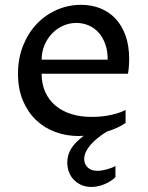

<svg xmlns="http://www.w3.org/2000/svg" viewBox="-20 -547 607 786"><path d="M494.1 -43.9Q478.5 -32.7 459 -23.9Q439.5 -15.1 417.5 -8.3Q397.5 3.9 380.4 17.6Q363.3 31.2 350.8 45.7Q338.4 60.1 331.5 75Q324.7 89.8 324.7 104Q324.7 124.5 338.9 138.4Q353 152.3 378.4 152.3Q387.2 152.3 397.7 150.6Q408.2 148.9 418.5 146Q428.7 143.1 437.7 139.6Q446.8 136.2 452.6 132.3V178.2Q434.1 196.3 407.2 207.3Q380.4 218.3 353.5 218.3Q331.1 218.3 313 210.2Q294.9 202.1 282 188.7Q269 175.3 262.2 157Q255.4 138.7 255.4 118.2Q255.4 87.4 271.5 61.3Q287.6 35.2 322.8 8.8Q316.9 9.3 311.5 9.5Q306.2 9.8 300.8 9.8Q251 9.8 206.1 -6.8Q161.1 -23.4 127.4 -55.7Q93.8 -87.9 73.7 -135.5Q53.7 -183.1 53.7 -245.1Q53.7 -309.1 75 -361.3Q96.2 -413.6 131.8 -450.4Q167.5 -487.3 214.1 -507.3Q260.7 -527.3 312 -527.3Q353.5 -527.3 389.4 -513.4Q425.3 -499.5 451.9 -471.7Q478.5 -443.8 493.7 -402.1Q508.8 -360.4 508.8 -304.7Q508.8 -293.5 507.8 -277.8Q506.8 -262.2 503.9 -245.1H150.4Q150.4 -203.1 165.3 -170.2Q180.2 -137.2 207.3 -114.5Q234.4 -91.8 272 -80.1Q309.6 -68.4 355 -68.4Q366.2 -68.4 382.3 -69.3Q398.4 -70.3 417 -73.2Q435.5 -76.2 455.6 -81.8Q475.6 -87.4 494.1 -96.7ZM420.9 -302.7Q420.9 -339.4 410.6 -367.4Q400.4 -395.5 382.8 -414.6Q365.2 -433.6 342 -443.4Q318.8 -453.1 292.5 -453.1Q263.2 -453.1 237.3 -441.2Q211.4 -429.2 192.1 -408.7Q172.9 -388.2 161.6 -360.8Q150.4 -333.5 150.4 -302.7Z"/></svg>

Font: Proza Libre
Style: Regular
Weight: 400
Designer: Jasper de Waard
Foundry: Jasper de Waard
Version: Version 1.001; ttfautohint (v1.4.1.8-43bc)